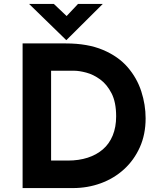

<svg xmlns="http://www.w3.org/2000/svg" viewBox="-20 -957 811 977"><path d="M95 0V-736H315Q426 -736 504 -703Q582 -670 629.5 -615Q677 -560 699 -492Q721 -424 721 -355Q721 -273 691.5 -207.5Q662 -142 611 -95.5Q560 -49 493 -24.5Q426 0 351 0ZM240 -140H326Q381 -140 426 -154.5Q471 -169 503.5 -197Q536 -225 553.5 -267.5Q571 -310 571 -365Q571 -437 547.5 -482.5Q524 -528 489.5 -553Q455 -578 419 -587.5Q383 -597 358 -597H240ZM254 -937 332 -863 298 -853 377 -937H503L318 -753H317L128 -937Z"/></svg>

Font: Josefin Sans Thin
Style: Bold
Weight: 700
Version: Version 2.000